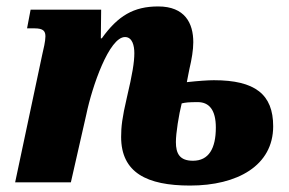

<svg xmlns="http://www.w3.org/2000/svg" viewBox="-20 -566 896 596"><path d="M570 10C717 10 828 -52 828 -174C828 -273 772 -317 644 -317C627 -317 596 -315 560 -311C563 -325 565 -339 568 -352C575 -381 580 -411 580 -435C580 -494 554 -546 471 -546C395 -546 346 -517 296 -447H293L294 -536H75L64 -478H87C115 -478 121 -469 121 -453C121 -438 115 -413 111 -396L27 0H200L248 -211C266 -298 319 -451 368 -451C391 -451 397 -424 397 -401C397 -373 391 -336 374 -264C359 -200 356 -172 356 -141C356 -30 436 10 570 10ZM579 -67C538 -67 526 -89 526 -125C526 -153 535 -209 544 -245C556 -248 567 -249 594 -249C629 -249 650 -225 650 -170C650 -105 628 -67 579 -67Z"/></svg>

Font: Noto Serif Condensed Black
Style: Italic
Weight: 900
Width: 3
Italic angle: -12°
Designer: Monotype Design Team
Foundry: Monotype Imaging Inc.
Version: Version 2.013